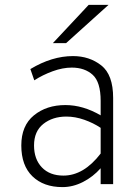

<svg xmlns="http://www.w3.org/2000/svg" viewBox="-20 -752 558 784"><path d="M391 -65Q360 -30 319 -9Q278 12 235 12Q158 12 112.5 -32Q67 -76 67 -158Q67 -239 118.5 -281Q170 -323 247 -323Q319 -323 391 -281V-340Q391 -417 358.5 -446.5Q326 -476 273 -476Q236 -476 195 -461Q154 -446 120 -424L104 -470Q192 -523 278 -523Q345 -523 393.5 -485Q442 -447 442 -352V0H391ZM391 -125V-230Q361 -250 324 -263Q287 -276 251 -276Q195 -276 157 -246Q119 -216 119 -158Q119 -102 151 -68.5Q183 -35 239 -35Q322 -35 391 -125ZM342 -732H423L250 -576H196Z"/></svg>

Font: Overpass ExtraLight
Style: Regular
Weight: 200
Designer: Delve Withrington, Thomas Jockin
Foundry: Delve Fonts
Version: Version 3.000;DELV;Overpass